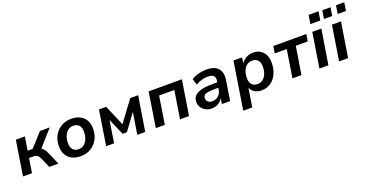

<svg xmlns="http://www.w3.org/2000/svg" viewBox="-34 -1545 4903 2550"><g transform="rotate(-20 2418.0 -269.5)"><path d="M36 0 113 -491H241L210 -300H281L454 -491H593L374 -245L344 -279Q370 -277 390 -265Q410 -253 427 -232Q444 -211 458 -179L536 0H407L343 -145Q333 -167 321.5 -179.5Q310 -192 295 -197.5Q280 -203 259 -203H195L163 0Z M851 10Q777 10 724.5 -18.5Q672 -47 645 -99Q618 -151 621 -220Q622 -284 644 -336Q666 -388 703.5 -425Q741 -462 790.5 -481.5Q840 -501 897 -501Q971 -501 1023.5 -473Q1076 -445 1103 -393.5Q1130 -342 1127 -272Q1126 -207 1104 -155Q1082 -103 1044.5 -66Q1007 -29 957.5 -9.5Q908 10 851 10ZM855 -87Q900 -87 932 -112Q964 -137 981.5 -180Q999 -223 1000 -277Q1002 -338 973.5 -371.5Q945 -405 893 -405Q849 -405 816.5 -380Q784 -355 766.5 -312Q749 -269 748 -215Q746 -154 774.5 -120.5Q803 -87 855 -87Z M1211 0 1288 -491H1390L1514 -200L1730 -491H1842L1763 0H1651L1706 -342H1726L1533 -80H1473L1359 -342H1377L1323 0Z M1913 0 1990 -491H2460L2382 0H2255L2317 -392H2102L2040 0Z M2702 10Q2655 10 2617 -11Q2579 -32 2557 -66.5Q2535 -101 2536 -144Q2537 -196 2568 -228Q2599 -260 2661.5 -276Q2724 -292 2821 -292H2900L2889 -219H2825Q2766 -219 2730 -213.5Q2694 -208 2677.5 -193Q2661 -178 2660 -150Q2659 -116 2682.5 -97Q2706 -78 2742 -78Q2774 -78 2801.5 -92Q2829 -106 2848 -132Q2867 -158 2872 -193L2891 -309Q2899 -358 2875.5 -382.5Q2852 -407 2794 -407Q2751 -407 2708.5 -395Q2666 -383 2622 -357L2595 -443Q2622 -462 2657.5 -475Q2693 -488 2733 -494.5Q2773 -501 2813 -501Q2892 -501 2938 -473Q2984 -445 3001 -395.5Q3018 -346 3007 -280L2963 0H2847L2863 -104H2870Q2855 -66 2829 -40.5Q2803 -15 2770.5 -2.5Q2738 10 2702 10Z M3083 180 3189 -491H3311L3297 -398H3291Q3310 -431 3337 -454.5Q3364 -478 3397.5 -489.5Q3431 -501 3470 -501Q3528 -501 3570.5 -474Q3613 -447 3635.5 -397Q3658 -347 3656 -280Q3654 -199 3623.5 -133Q3593 -67 3537.5 -28.5Q3482 10 3406 10Q3349 10 3306.5 -17Q3264 -44 3248 -95H3254L3210 180ZM3383 -87Q3428 -87 3460 -112Q3492 -137 3509.5 -180Q3527 -223 3528 -277Q3530 -338 3501.5 -371.5Q3473 -405 3421 -405Q3377 -405 3344.5 -380Q3312 -355 3294.5 -312Q3277 -269 3276 -215Q3274 -154 3302.5 -120.5Q3331 -87 3383 -87Z M3844 0 3906 -392H3736L3752 -491H4219L4203 -392H4034L3971 0Z M4314 -596 4334 -719H4474L4454 -596ZM4225 0 4303 -491H4431L4352 0Z M4503 0 4581 -491H4709L4630 0ZM4702 -598 4719 -715H4836L4818 -598ZM4507 -598 4526 -715H4642L4624 -598Z"/></g></svg>

Font: Nunito Sans 11pt
Style: Bold Italic
Weight: 700
Italic angle: -9°
Version: Version 3.101;gftools[0.9.27]